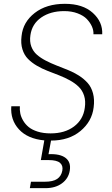

<svg xmlns="http://www.w3.org/2000/svg" viewBox="-20 -729 587 1005"><path d="M470.2 -167Q461.4 -93.3 401.1 -43.2Q340.8 6.8 247.1 6.8L233.9 78.1Q294.4 75.2 323.5 97.7Q352.5 120.1 345.2 164.1Q338.4 205.6 304.2 230.7Q270 255.9 217.8 255.9H136.2L142.1 222.2H214.8Q257.8 222.2 279.3 207.5Q300.8 192.9 306.2 164.1Q311 138.2 294.2 123.5Q277.3 108.9 234.9 108.9H193.8L211.9 5.9Q124.5 -2.4 79.1 -52Q33.7 -101.6 39.1 -172.9H84Q82.5 -154.3 86.2 -135.7Q89.8 -117.2 101.1 -97.9Q112.3 -78.6 130.1 -64Q147.9 -49.3 177.5 -40Q207 -30.8 245.1 -30.8Q319.3 -30.8 367.4 -66.9Q415.5 -103 423.8 -164.1Q429.2 -200.2 420.2 -228.3Q411.1 -256.3 391.8 -274.9Q372.6 -293.5 346.2 -308.1Q319.8 -322.8 289.8 -334.5Q259.8 -346.2 229.5 -357.9Q199.2 -369.6 172.6 -385.3Q146 -400.9 126.5 -420.7Q106.9 -440.4 97.4 -470.9Q87.9 -501.5 92.8 -540Q100.1 -613.3 161.6 -661.1Q223.1 -709 319.8 -709Q413.6 -709 465.8 -661.6Q518.1 -614.3 515.1 -549.8H469.2Q470.2 -569.8 461.2 -590.3Q452.1 -610.8 434.6 -629.2Q417 -647.5 386 -659.2Q355 -670.9 315.9 -670.9Q244.6 -670.9 196 -637.5Q147.5 -604 139.2 -544.9Q134.3 -511.7 143.8 -485.8Q153.3 -460 172.9 -442.9Q192.4 -425.8 219.2 -411.9Q246.1 -397.9 276.1 -386.2Q306.2 -374.5 336.4 -362.3Q366.7 -350.1 393.1 -333.3Q419.4 -316.4 438.7 -294.9Q458 -273.4 466.8 -240.7Q475.6 -208 470.2 -167Z"/></svg>

Font: SVN-Poppins ExtraLight
Style: Italic
Weight: 200
Italic angle: -10°
Designer: Ninad Kale (Devanagari), Jonny Pinhorn (Latin)
Foundry: Indian Type Foundry
Version: Version 3.002 2017